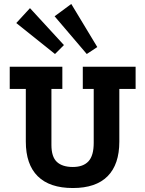

<svg xmlns="http://www.w3.org/2000/svg" viewBox="-20 -925 732 967"><path d="M581 -212Q581 -97 522 -37.5Q463 22 347 22Q230 22 170 -37.5Q110 -97 110 -212V-477H29V-589H294V-477H239V-195Q239 -135 266.5 -109.5Q294 -84 347 -84Q399 -84 425.5 -112.5Q452 -141 452 -205V-477H397V-589H663V-477H581ZM339 -905 470 -688 417 -653 255 -843ZM131 -884 302 -698 257 -653 62 -809Z"/></svg>

Font: Podkova ExtraBold
Style: Regular
Weight: 800
Designer: Ilya Yudin
Foundry: Cyreal (www.cyreal.org)
Version: Version 2.103